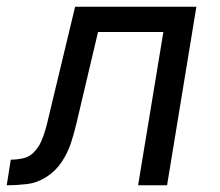

<svg xmlns="http://www.w3.org/2000/svg" viewBox="-56 -550 652 570"><path d="M-36 0Q-6 0 24 -3.5Q54 -7 81.5 -24.5Q109 -42 127 -69Q145 -96 154.5 -125Q164 -154 171 -184L235 -455H429L354 0H440L527 -530H167L88 -201Q84 -183 79 -165.5Q74 -148 66.5 -130.5Q59 -113 45 -98.5Q31 -84 12.5 -80Q-6 -76 -24 -76Z"/></svg>

Font: Iosevka Sparkle
Style: Italic
Weight: 400
Italic angle: -9°
Designer: Belleve Invis
Foundry: Belleve Invis
Version: Version 4.5.0; ttfautohint (v1.8.3)